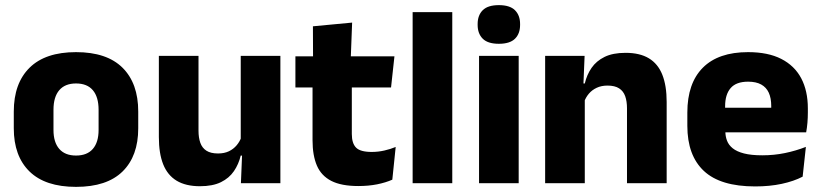

<svg xmlns="http://www.w3.org/2000/svg" viewBox="-20 -707 3170 741"><path d="M273.4 14.2Q154.7 14.2 93.9 -45.2Q33.2 -104.6 33.2 -211.9V-276.5Q33.2 -385.4 94.1 -445.6Q155 -505.8 273.4 -505.8Q392.2 -505.8 452.9 -445.6Q513.5 -385.4 513.5 -276.5V-211.9Q513.5 -104.6 453 -45.2Q392.6 14.2 273.4 14.2ZM273.4 -106.7Q316.2 -106.7 338.3 -132.3Q360.5 -157.9 360.5 -205.5V-283.2Q360.5 -332.8 338.3 -358.9Q316.2 -384.9 273.4 -384.9Q231 -384.9 208.7 -358.9Q186.4 -332.8 186.4 -283.2V-205.5Q186.4 -157.9 208.7 -132.3Q231 -106.7 273.4 -106.7Z M593.1 -491.4H746.1V-202.7Q746.1 -175.7 753.1 -155.9Q760.1 -136.1 776.6 -125.4Q793.2 -114.7 821.5 -114.7Q845.6 -114.7 863.4 -123.2Q881.1 -131.7 893.2 -146.1Q905.4 -160.5 911.5 -177.9L935.2 -106.4H909Q901.2 -73.5 882.9 -46.6Q864.6 -19.7 832.8 -4Q801 11.7 751.6 11.7Q697.1 11.7 661.8 -9.5Q626.6 -30.8 609.8 -72.9Q593.1 -115 593.1 -178.1ZM909.1 -491.4H1062.1V0H909.8L914.8 -122.9L909.1 -137.2Z M1363 11Q1297.5 11 1258.7 -8.8Q1219.9 -28.6 1203 -68Q1186.2 -107.4 1186.2 -165.5V-440.1H1337.8V-189.9Q1337.8 -153.9 1354.2 -137.3Q1370.5 -120.6 1414.8 -120.6Q1439.6 -120.6 1463.5 -126.1Q1487.4 -131.6 1507.1 -139.8L1494.1 -13.6Q1468.7 -2.3 1435.4 4.4Q1402.2 11 1363 11ZM1489.2 -369.5H1120.1V-489.6H1502.3ZM1333.6 -478.7H1188.2L1187.7 -605.5L1339 -619.8Z M1725.5 0H1572.5V-660.3H1725.5Z M1981.8 0H1828.8V-491.4H1981.8ZM1905.3 -538Q1862.7 -538 1843.1 -557.6Q1823.4 -577.3 1823.4 -610.9V-614.3Q1823.4 -648 1843.1 -667.6Q1862.7 -687.2 1905.3 -687.2Q1947.6 -687.2 1967.4 -667.6Q1987.2 -648 1987.2 -614.3V-610.9Q1987.2 -576.8 1967.4 -557.4Q1947.6 -538 1905.3 -538Z M2552.9 0H2399.8V-288.8Q2399.8 -315.9 2392.9 -335.6Q2385.9 -355.4 2369.4 -366Q2352.9 -376.7 2324.5 -376.7Q2300.9 -376.7 2282.9 -368.2Q2264.9 -359.8 2252.8 -345.6Q2240.7 -331.4 2234.4 -313.5L2210.8 -385H2237Q2244.8 -418.5 2263.1 -445.1Q2281.4 -471.7 2313.3 -487.4Q2345.3 -503.1 2394.4 -503.1Q2449.4 -503.1 2484.4 -481.9Q2519.4 -460.7 2536.1 -418.7Q2552.9 -376.6 2552.9 -313.3ZM2236.9 0H2083.9V-491.4H2236.2L2231.1 -368.6L2236.9 -354.2Z M2894.5 12.5Q2760.4 12.5 2696.6 -47.2Q2632.7 -107 2632.7 -221.4V-272.5Q2632.7 -385.7 2692.6 -445.8Q2752.4 -505.8 2867.2 -505.8Q2944 -505.8 2995.1 -479.7Q3046.3 -453.6 3072.1 -405.1Q3097.8 -356.5 3097.8 -288.5V-272.1Q3097.8 -253 3096.2 -233.3Q3094.5 -213.5 3091.3 -196.4H2953.6Q2955.3 -225.6 2955.9 -251.4Q2956.5 -277.2 2956.5 -297.9Q2956.5 -328.3 2947 -349.2Q2937.4 -370 2917.7 -380.9Q2898 -391.8 2867.2 -391.8Q2821.2 -391.8 2799.9 -367.1Q2778.5 -342.4 2778.5 -296.9V-252L2779.4 -235.3V-200.5Q2779.4 -181.3 2785.7 -164.4Q2792 -147.5 2807.8 -134.7Q2823.7 -121.9 2851.4 -114.8Q2879.2 -107.6 2922.1 -107.6Q2967.4 -107.6 3009.5 -116.3Q3051.6 -125 3090.2 -140.1L3077.7 -25.2Q3043.7 -7.5 2997.1 2.5Q2950.6 12.5 2894.5 12.5ZM3060.5 -196.4H2713.7V-291.2H3060.5Z"/></svg>

Font: Anek Kannada Medium
Style: Regular
Weight: 500
Designer: Vaishnavi Murthy, Maithili Shingre (Kannada) & Yesha Goshar (Latin)
Foundry: Ek Type
Version: Version 1.003